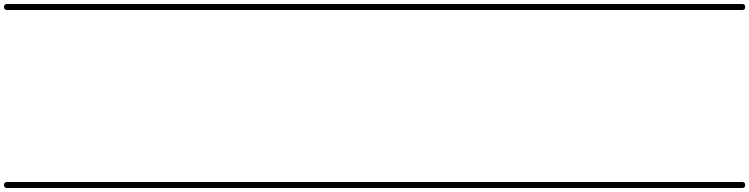

<svg xmlns="http://www.w3.org/2000/svg" viewBox="-35 -575 3746 960"><path d="M0 -555Q80 -555 160.5 -555Q241 -555 321 -555Q336 -555 336 -540Q336 -525 321 -525Q241 -525 160.5 -525Q80 -525 0 -525Q-15 -525 -15 -540Q-15 -555 0 -555ZM0 335Q80 335 160.5 335Q241 335 321 335Q336 335 336 350Q336 365 321 365Q241 365 160.5 365Q80 365 0 365Q-15 365 -15 350Q-15 335 0 335Z M321 -555Q394 -555 467.5 -555Q541 -555 614 -555Q629 -555 629 -540Q629 -525 614 -525Q541 -525 467.5 -525Q394 -525 321 -525Q306 -525 306 -540Q306 -555 321 -555ZM321 335Q394 335 467.5 335Q541 335 614 335Q629 335 629 350Q629 365 614 365Q541 365 467.5 365Q394 365 321 365Q306 365 306 350Q306 335 321 335Z M614 -555Q735 -555 856 -555Q977 -555 1098 -555Q1113 -555 1113 -540Q1113 -525 1098 -525Q977 -525 856 -525Q735 -525 614 -525Q599 -525 599 -540Q599 -555 614 -555ZM614 335Q735 335 856 335Q977 335 1098 335Q1113 335 1113 350Q1113 365 1098 365Q977 365 856 365Q735 365 614 365Q599 365 599 350Q599 335 614 335Z M1098 -555Q1218 -555 1338.5 -555Q1459 -555 1579 -555Q1594 -555 1594 -540Q1594 -525 1579 -525Q1459 -525 1338.5 -525Q1218 -525 1098 -525Q1083 -525 1083 -540Q1083 -555 1098 -555ZM1098 335Q1218 335 1338.5 335Q1459 335 1579 335Q1594 335 1594 350Q1594 365 1579 365Q1459 365 1338.5 365Q1218 365 1098 365Q1083 365 1083 350Q1083 335 1098 335Z M1579 -555Q1677 -555 1775 -555Q1873 -555 1971 -555Q1986 -555 1986 -540Q1986 -525 1971 -525Q1873 -525 1775 -525Q1677 -525 1579 -525Q1564 -525 1564 -540Q1564 -555 1579 -555ZM1579 335Q1677 335 1775 335Q1873 335 1971 335Q1986 335 1986 350Q1986 365 1971 365Q1873 365 1775 365Q1677 365 1579 365Q1564 365 1564 350Q1564 335 1579 335Z M1971 -555Q2092 -555 2213 -555Q2334 -555 2455 -555Q2470 -555 2470 -540Q2470 -525 2455 -525Q2334 -525 2213 -525Q2092 -525 1971 -525Q1956 -525 1956 -540Q1956 -555 1971 -555ZM1971 335Q2092 335 2213 335Q2334 335 2455 335Q2470 335 2470 350Q2470 365 2455 365Q2334 365 2213 365Q2092 365 1971 365Q1956 365 1956 350Q1956 335 1971 335Z M2455 -555Q2586 -555 2717.5 -555Q2849 -555 2981 -555Q2996 -555 2996 -540Q2996 -525 2981 -525Q2849 -525 2717.5 -525Q2586 -525 2455 -525Q2440 -525 2440 -540Q2440 -555 2455 -555ZM2455 335Q2586 335 2717.5 335Q2849 335 2981 335Q2996 335 2996 350Q2996 365 2981 365Q2849 365 2717.5 365Q2586 365 2455 365Q2440 365 2440 350Q2440 335 2455 335Z M2981 -555Q3112 -555 3243 -555Q3374 -555 3505 -555Q3520 -555 3520 -540Q3520 -525 3505 -525Q3374 -525 3243 -525Q3112 -525 2981 -525Q2966 -525 2966 -540Q2966 -555 2981 -555ZM2981 335Q3112 335 3243 335Q3374 335 3505 335Q3520 335 3520 350Q3520 365 3505 365Q3374 365 3243 365Q3112 365 2981 365Q2966 365 2966 350Q2966 335 2981 335Z M3505 -555Q3548 -555 3590.5 -555Q3633 -555 3676 -555Q3691 -555 3691 -540Q3691 -525 3676 -525Q3633 -525 3590.5 -525Q3548 -525 3505 -525Q3490 -525 3490 -540Q3490 -555 3505 -555ZM3505 335Q3548 335 3590.5 335Q3633 335 3676 335Q3691 335 3691 350Q3691 365 3676 365Q3633 365 3590.5 365Q3548 365 3505 365Q3490 365 3490 350Q3490 335 3505 335Z"/></svg>

Font: FRB American Cursive Just Guidelines
Style: Italic
Weight: 400
Italic angle: -25°
Version: Version 2.0;Modular Font Editor K font №1